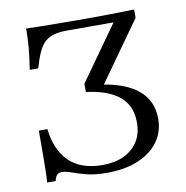

<svg xmlns="http://www.w3.org/2000/svg" viewBox="-70 -638 692 716"><g transform="rotate(-10 276.5 -280.0)"><path d="M279 11.3Q232.3 11.3 200.4 2.8Q168.5 -5.6 148 -13.3Q127.4 -21 112.1 -21Q101.6 -21 95.2 -14.9Q88.7 -8.9 84.7 8.1H52.4Q54 -9.7 54.4 -33.9Q54.8 -58.1 55.2 -95.2Q55.6 -132.3 55.6 -187.9H87.9Q96.8 -107.3 141.9 -63.7Q187.1 -20.2 267.7 -20.2Q314.5 -20.2 348.8 -36.3Q383.1 -52.4 402 -82.3Q421 -112.1 421 -154.8Q421 -218.5 378.6 -253.6Q336.3 -288.7 253.2 -299.2V-330.6L400 -537.1H221.8Q195.2 -537.1 175.4 -531.9Q155.6 -526.6 140.7 -513.7Q125.8 -500.8 114.9 -477Q104 -453.2 93.5 -416.9H61.3Q68.5 -459.7 71.8 -498Q75 -536.3 75 -571Q96.8 -570.2 125.4 -569.8Q154 -569.4 189.9 -569Q225.8 -568.5 269.4 -568.5Q300 -568.5 328.2 -568.5Q356.5 -568.5 382.3 -569Q408.1 -569.4 433.5 -569.8Q458.9 -570.2 483.9 -571V-539.5L316.9 -304.8V-316.1Q407.3 -302.4 454.4 -262.1Q501.6 -221.8 501.6 -154Q501.6 -105.6 474.6 -68.1Q447.6 -30.6 397.6 -9.7Q347.6 11.3 279 11.3Z"/></g></svg>

Font: Playfair 12pt Light
Style: Regular
Weight: 300
Designer: Claus Eggers Sørensen
Foundry: Claus Eggers Sørensen
Version: Version 2.000;gftools[0.9.28]